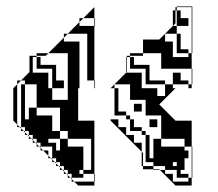

<svg xmlns="http://www.w3.org/2000/svg" viewBox="-20 -622 672 592"><path d="M573 -554H571V-600H525V-602H573ZM537 -590V-566H525V-590H521V-600H525V-590ZM273 -542H271V-566H237L271 -600V-566H273ZM393 -446V-422H381V-446H371V-450H381V-458H421V-450H381V-446ZM273 -350H271V-374H249V-518H189L225 -554V-566H237L225 -554V-542H271V-374H273ZM561 -350V-362H513V-398H537V-374H561V-362H571V-350ZM57 -350H45V-362H57ZM417 -278H393V-302H417ZM69 -290H93V-266H69ZM465 -230H441V-254H465ZM441 -182H429V-206H417V-218H381V-230H417V-218H429V-206H441ZM165 -194H189V-170H165ZM453 -194H477V-170H453ZM441 -158H429V-182H441V-170H549V-158H561V-134H549V-122H573V-74H571V-122H549V-98H537V-86H525V-98H489V-110H453V-122H429V-134H421V-110H453V-100H471L473 -98H489V-86H513V-62H561V-74H525V-86H561V-74H571V-50H521L473 -98H453V-100H421V-110H417V-154L321 -250V-254H345V-230H369V-206H393V-182H417V-154L421 -150V-134H453V-170H441ZM537 -494H525V-470H537ZM441 -398H429V-374H441ZM153 -398H141V-374H153ZM57 -326H45V-350H57ZM333 -362V-350H345V-314H381V-362ZM57 -278V-302H45V-278ZM573 -122H571V-170H549V-194H477V-266H429V-314H345V-278H369V-266H381V-254H393V-230H381V-254H369V-266H333V-350H321L369 -398V-446H371V-422H441V-410H477V-458H421V-500H471L513 -542V-590H521V-566H561V-554H573V-506H571V-554H561V-542H525V-566H521V-550L513 -542H525V-518H537V-506H573V-458H571V-506H537V-494H525V-518H489V-494H513V-446H561V-458H525V-470H561V-458H571V-410H573V-362H571V-410H441V-398H429V-410H381V-422H371V-400L369 -398H417V-350H465V-326H489V-362H429V-374H489V-362H513V-350H521L471 -300L521 -250H571V-170H573ZM441 -158H429V-134H441ZM513 -110H525V-122H513ZM237 -74H201V-86H189V-98H177V-110H165V-122H153V-134H141V-158H165V-170H153V-158H141V-170H105V-182H93V-194H81V-206H69V-218H57V-230H45V-254H69V-266H57V-254H45V-278H57V-266H141V-218H165V-194H129V-182H153V-170H237V-98H261V-194H189V-218H165V-290H93V-314H57V-302H45V-326H57V-314H93V-362H57V-374H45L71 -400V-450H93V-458H129L121 -450H93V-446H105V-422H93V-446H81V-398H129V-350H141V-314H189V-362H177V-350H141V-374H177V-362H189V-410H153V-398H141V-410H93V-422H153V-410H189V-458H129L177 -506V-518H189L177 -506V-494H225V-350H221V-250H271V-86H273V-62H271V-86H237V-98H225V-86H237ZM271 -50H221L209 -62H201V-70L197 -74H189V-82L185 -86H177V-94L173 -98H165V-106L161 -110H153V-118L149 -122H141V-130L137 -134H129V-142L113 -158H105V-166L101 -170H93V-178L89 -182H81V-190L77 -194H69V-202L65 -206H57V-214L53 -218H45V-226L41 -230H33V-238L21 -250V-350L33 -362V-374H45L33 -362V-238L41 -230H45V-226L53 -218H57V-214L65 -206H69V-202L77 -194H81V-190L89 -182H93V-178L101 -170H105V-166L113 -158H129V-142L137 -134H141V-130L149 -122H153V-118L161 -110H165V-106L173 -98H177V-94L185 -86H189V-82L197 -74H201V-70L209 -62H271Z"/></svg>

Font: Rubik Broken Fax
Style: Regular
Weight: 400
Designer: Hubert and Fischer, NaN
Foundry: Hubert and Fischer, NaN
Version: Version 2.201